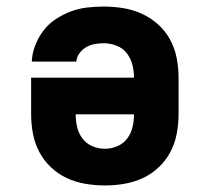

<svg xmlns="http://www.w3.org/2000/svg" viewBox="-20 -558 640 586"><path d="M300 8Q270 8 240.5 3Q211 -2 184 -14.5Q157 -27 135 -48Q113 -69 99.5 -95Q86 -121 80.5 -150.5Q75 -180 75 -210V-321H389Q389 -341 384 -360.5Q379 -380 367 -395.5Q355 -411 336 -418.5Q317 -426 297 -426Q283 -426 269 -423.5Q255 -421 243 -414Q231 -407 222.5 -395.5Q214 -384 213 -370H77Q78 -395 87.5 -419.5Q97 -444 112.5 -464.5Q128 -485 150 -499.5Q172 -514 196 -523Q220 -532 245.5 -535Q271 -538 297 -538Q327 -538 357 -533Q387 -528 414 -515.5Q441 -503 463.5 -482.5Q486 -462 500 -435.5Q514 -409 519.5 -379.5Q525 -350 525 -320V-210Q525 -180 519.5 -150.5Q514 -121 500.5 -95Q487 -69 465 -48Q443 -27 416 -14.5Q389 -2 359.5 3Q330 8 300 8ZM300 -104Q320 -104 338.5 -112Q357 -120 368.5 -135.5Q380 -151 384.5 -170Q389 -189 389 -209H211Q211 -189 215.5 -170Q220 -151 231.5 -135.5Q243 -120 261.5 -112Q280 -104 300 -104Z"/></svg>

Font: Iosevka Slab Heavy Extended
Style: Regular
Weight: 900
Width: 7
Monospace: yes
Designer: Belleve Invis
Foundry: Belleve Invis
Version: Version 11.1.0; ttfautohint (v1.8.3)